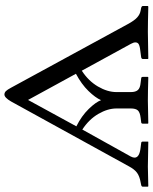

<svg xmlns="http://www.w3.org/2000/svg" viewBox="70 -768 700 881"><g transform="rotate(-90 420.5 -328.0)"><path d="M522 -330.1 401.9 -549.8 280.8 -328.1Q328.6 -304.2 360.4 -271.5Q392.1 -238.8 400.9 -214.8Q412.1 -240.7 442.9 -272.5Q473.6 -304.2 522 -330.1ZM438 -144V-78.1Q438 -56.2 447.5 -45.7Q457 -35.2 481 -33.2L500 -30.8Q507.8 -30.8 507.8 -22.9V0L505.9 2Q438 0 398.9 0L294.9 2L293 0V-22.9Q293 -30.8 300.8 -30.8L319.8 -33.2Q344.7 -36.1 353.8 -45.9Q362.8 -55.7 362.8 -78.1V-144Q362.8 -184.1 337.9 -227.1Q313 -270 266.1 -300.8L142.1 -78.1Q137.2 -68.4 137.2 -61Q137.2 -38.1 184.1 -33.2L203.1 -30.8Q210.9 -30.8 210.9 -22.9V0L210 2Q120.1 0 96.2 0L5.9 2L3.9 0V-22.9Q3.9 -29.3 12.2 -30.8L23.9 -33.2Q52.2 -38.1 68.1 -50Q84 -62 97.2 -86.9L395 -627.9Q412.6 -658.2 426.8 -658.2Q435.5 -658.2 442.4 -651.4Q449.2 -644.5 458 -627.9L750 -91.8Q766.1 -62 780.5 -49.1Q794.9 -36.1 812 -33.2L824.2 -30.8Q833 -28.3 833 -22.9V0L830.1 2Q753.9 0 714.8 0L591.8 2L589.8 0V-22.9Q589.8 -29.3 598.1 -30.8L616.2 -33.2Q642.6 -35.6 654.3 -40.3Q666 -44.9 666 -57.1Q666 -65.9 659.2 -78.1L536.1 -303.2Q488.8 -272.5 463.4 -228.8Q438 -185.1 438 -144Z"/></g></svg>

Font: Common Serif
Style: Regular
Weight: 400
Designer: Philipp H. Poll, Khaled Hosny
Foundry: Stefan Peev, Context Ltd.
Version: Version 1.026